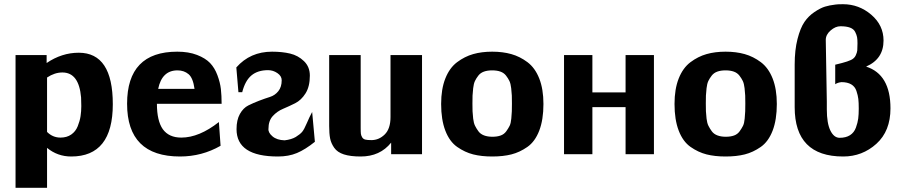

<svg xmlns="http://www.w3.org/2000/svg" viewBox="-20 -734 4308 914"><path d="M54 160V-472H202V-434Q274 -483 355 -483Q517 -483 517 -238Q517 11 319 11Q254 11 204 -30V160ZM204 -365V-308V-106Q231 -79 268 -79Q298 -79 319 -93.5Q340 -108 350 -133Q360 -158 363.5 -181Q367 -204 367 -229Q367 -236 366.5 -249.5Q366 -263 366 -270Q356 -389 277 -389Q240 -389 204 -365Z M585 -240Q585 -488 824 -488Q878 -488 918 -472.5Q958 -457 980 -434Q1002 -411 1015 -376Q1028 -341 1031.5 -310Q1035 -279 1035 -240H727Q727 -159 755 -119Q784 -79 843 -79Q928 -79 1022 -153L1030 -40Q941 11 837 11Q585 11 585 -240ZM733 -311H906Q899 -363 877.5 -381Q856 -399 825 -399Q751 -399 733 -311Z M1466 -201 1479 -59Q1433 -22 1393.5 -5.5Q1354 11 1303 11Q1106 11 1106 -119Q1106 -163 1122 -191.5Q1138 -220 1162 -232Q1186 -244 1213.5 -254.5Q1241 -265 1265 -272.5Q1289 -280 1305 -300Q1321 -320 1321 -352Q1321 -372 1300.5 -386Q1280 -400 1256 -400Q1207 -400 1177 -375Q1147 -350 1133 -295H1115L1105 -413Q1171 -488 1275 -488Q1323 -488 1361 -479Q1399 -470 1427 -443Q1455 -416 1455 -374Q1455 -322 1434.5 -289.5Q1414 -257 1385 -242.5Q1356 -228 1327.5 -216Q1299 -204 1278.5 -181.5Q1258 -159 1258 -121Q1256 -103 1277 -85Q1298 -67 1335 -66Q1368 -70 1388 -82Q1409 -95 1418.5 -106.5Q1428 -118 1440.5 -147.5Q1453 -177 1466 -201Z M1547 -134V-472H1697V-125Q1697 -105 1698 -97Q1699 -89 1704 -80.5Q1709 -72 1719 -69.5Q1729 -67 1748 -67Q1784 -67 1811.5 -94Q1839 -121 1839 -177V-472H1989V0H1842V-55Q1789 11 1697 11Q1648 11 1617 1Q1586 -9 1571 -30.5Q1556 -52 1551.5 -75Q1547 -98 1547 -134Z M2080 -239Q2080 -310 2100 -360.5Q2120 -411 2156 -438Q2192 -465 2232.5 -476.5Q2273 -488 2323 -488Q2373 -488 2414 -476.5Q2455 -465 2491 -438Q2527 -411 2547 -360.5Q2567 -310 2567 -239Q2567 -164 2547 -112Q2527 -60 2490.5 -34.5Q2454 -9 2414.5 1Q2375 11 2323 11Q2272 11 2232.5 1Q2193 -9 2156.5 -34.5Q2120 -60 2100 -112Q2080 -164 2080 -239ZM2229 -241Q2229 -218 2229.5 -204.5Q2230 -191 2232.5 -169.5Q2235 -148 2241.5 -135Q2248 -122 2257.5 -109Q2267 -96 2284 -89.5Q2301 -83 2324 -83Q2347 -83 2363.5 -89Q2380 -95 2390 -109Q2400 -123 2406 -135Q2412 -147 2414 -169.5Q2416 -192 2416.5 -204Q2417 -216 2417 -241Q2417 -266 2416.5 -279Q2416 -292 2413.5 -314Q2411 -336 2405 -348.5Q2399 -361 2389 -374Q2379 -387 2362.5 -393Q2346 -399 2323 -399Q2300 -399 2283.5 -393Q2267 -387 2257 -374Q2247 -361 2241 -348.5Q2235 -336 2232.5 -314Q2230 -292 2229.5 -279Q2229 -266 2229 -241Z M2665 0V-472H2800V-294H2958V-472H3093V0H2958V-224H2800V0Z M3191 -239Q3191 -310 3211 -360.5Q3231 -411 3267 -438Q3303 -465 3343.5 -476.5Q3384 -488 3434 -488Q3484 -488 3525 -476.5Q3566 -465 3602 -438Q3638 -411 3658 -360.5Q3678 -310 3678 -239Q3678 -164 3658 -112Q3638 -60 3601.5 -34.5Q3565 -9 3525.5 1Q3486 11 3434 11Q3383 11 3343.5 1Q3304 -9 3267.5 -34.5Q3231 -60 3211 -112Q3191 -164 3191 -239ZM3340 -241Q3340 -218 3340.5 -204.5Q3341 -191 3343.5 -169.5Q3346 -148 3352.5 -135Q3359 -122 3368.5 -109Q3378 -96 3395 -89.5Q3412 -83 3435 -83Q3458 -83 3474.5 -89Q3491 -95 3501 -109Q3511 -123 3517 -135Q3523 -147 3525 -169.5Q3527 -192 3527.5 -204Q3528 -216 3528 -241Q3528 -266 3527.5 -279Q3527 -292 3524.5 -314Q3522 -336 3516 -348.5Q3510 -361 3500 -374Q3490 -387 3473.5 -393Q3457 -399 3434 -399Q3411 -399 3394.5 -393Q3378 -387 3368 -374Q3358 -361 3352 -348.5Q3346 -336 3343.5 -314Q3341 -292 3340.5 -279Q3340 -266 3340 -241Z M3763 -224V-427Q3763 -496 3776.5 -548.5Q3790 -601 3809.5 -629.5Q3829 -658 3857.5 -677Q3886 -696 3907.5 -702.5Q3929 -709 3955 -712H3954Q3966 -714 3993 -714Q4069 -714 4127.5 -664Q4186 -614 4186 -541Q4186 -453 4103 -417Q4219 -380 4219 -218Q4219 -110 4152 -49.5Q4085 11 3994 11Q3763 11 3763 -224ZM3956 -333V-426Q3958 -427 3968 -429Q3978 -431 3988 -434Q4015 -441 4031 -448.5Q4047 -456 4053.5 -470Q4060 -484 4061 -494Q4062 -504 4062 -528Q4062 -546 4060 -557Q4058 -568 4051 -582Q4044 -596 4026.5 -602.5Q4009 -609 3981 -609Q3957 -609 3934 -589Q3911 -569 3911 -544L3916 -250V-213Q3916 -147 3933 -112.5Q3950 -78 3977 -78Q4007 -78 4026.5 -90.5Q4046 -103 4054.5 -126.5Q4063 -150 4065.5 -169.5Q4068 -189 4068 -217Q4068 -246 4066 -263Q4064 -280 4057 -301Q4050 -322 4032 -332.5Q4014 -343 3986 -343Q3967 -341 3956 -333Z"/></svg>

Font: Coval
Style: Black
Weight: 1000
Foundry: Context Ltd
Version: Version 001.000